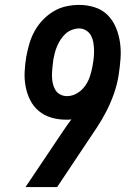

<svg xmlns="http://www.w3.org/2000/svg" viewBox="-20 -763 540 783"><path d="M84 0 237 -228Q245 -240 253.5 -252Q262 -264 271 -276Q265 -275 259.5 -275Q254 -275 248 -275Q218 -275 189 -283.5Q160 -292 138 -310.5Q116 -329 103 -355Q90 -381 84.5 -410Q79 -439 80.5 -470Q82 -501 87 -531Q92 -558 99.5 -584Q107 -610 120.5 -635Q134 -660 154 -681Q174 -702 198 -716.5Q222 -731 249 -737Q276 -743 303 -743Q336 -743 367 -733Q398 -723 419.5 -701Q441 -679 453 -650Q465 -621 469.5 -589Q474 -557 471.5 -523.5Q469 -490 464 -458Q458 -419 445 -382Q432 -345 414.5 -310.5Q397 -276 374.5 -242Q352 -208 329 -174L213 0ZM253 -371Q275 -371 295 -383Q315 -395 328 -414Q341 -433 347.5 -454Q354 -475 358 -497Q358 -497 358 -497.5Q358 -498 358 -498Q361 -514 362.5 -529.5Q364 -545 363.5 -560.5Q363 -576 360.5 -590.5Q358 -605 351 -618Q344 -631 331 -639Q318 -647 303 -647Q289 -647 274 -641.5Q259 -636 247.5 -625.5Q236 -615 227.5 -602Q219 -589 213 -575Q207 -561 203.5 -547Q200 -533 197 -518Q197 -517 197 -516.5Q197 -516 197 -516Q195 -500 193.5 -485Q192 -470 192 -454.5Q192 -439 195 -424.5Q198 -410 205 -397.5Q212 -385 225 -378Q238 -371 253 -371Z"/></svg>

Font: Iosevka Gothic
Style: Bold Italic
Weight: 700
Italic angle: -9°
Monospace: yes
Designer: Belleve Invis
Foundry: Belleve Invis
Version: Version 15.5.1; ttfautohint (v1.8.4)